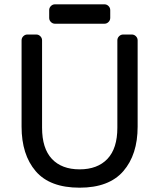

<svg xmlns="http://www.w3.org/2000/svg" viewBox="-20 -860 738 890"><path d="M618 -673V-273Q618 -143 551.5 -66.5Q485 10 349 10Q211 10 145.5 -66.5Q80 -143 80 -273V-673Q80 -684 88 -692Q96 -700 107 -700H148Q159 -700 167 -692Q175 -684 175 -673V-268Q175 -172 220.5 -123.5Q266 -75 349 -75Q432 -75 478 -123.5Q524 -172 524 -268V-673Q524 -684 532 -692Q540 -700 551 -700H591Q602 -700 610 -692Q618 -684 618 -673ZM208 -777V-813Q208 -824 216 -832Q224 -840 235 -840H464Q475 -840 483 -832Q491 -824 491 -813V-777Q491 -766 483 -758Q475 -750 464 -750H235Q224 -750 216 -758Q208 -766 208 -777Z"/></svg>

Font: Rubik
Style: Regular
Weight: 400
Designer: Hubert & Fischer
Foundry: Hubert & Fischer
Version: Version 1.100